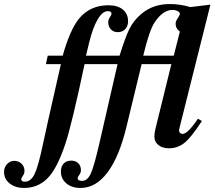

<svg xmlns="http://www.w3.org/2000/svg" viewBox="-189 -724 1063 949"><path d="M851 -701 700 -99Q696 -84 696 -79Q696 -72 701 -67Q706 -62 713 -62Q739 -62 789 -137L809 -126Q758 -47 724 -19Q690 9 646 9Q614 9 594 -7Q574 -23 574 -49Q574 -64 579 -86L658 -407H511L435 -93Q400 51 342.5 128Q285 205 209 205Q165 205 138.5 182Q112 159 112 124Q112 99 125.5 84.5Q139 70 164 70Q185 70 198 83Q211 96 211 117Q211 130 203 140Q195 150 195 157Q195 170 217 170Q243 170 259.5 134.5Q276 99 303 -19L392 -407H229Q166 -109 134 -13Q92 113 44 159Q-3 205 -70 205Q-113 205 -141 183Q-169 161 -169 126Q-169 103 -154 87Q-139 71 -118 71Q-98 71 -83 85Q-68 99 -68 120Q-68 134 -76 145Q-84 156 -84 162Q-84 174 -66 174Q-36 174 -17.5 135Q1 96 24 -15Q35 -69 112 -407H38L47 -449H121Q156 -574 200 -630Q255 -698 347 -698Q392 -698 418 -677Q444 -656 444 -619Q444 -595 430 -580Q416 -565 393 -565Q372 -565 359 -579Q346 -593 346 -614Q346 -627 354 -638.5Q362 -650 362 -656Q362 -669 344 -669Q318 -669 294 -628.5Q270 -588 252 -515L236 -449H402Q430 -539 450 -580Q470 -621 508 -654Q566 -704 651 -704Q701 -704 752 -689ZM670 -449 700 -568Q679 -583 679 -607Q679 -619 689.5 -634Q700 -649 700 -656Q700 -663 689 -669Q678 -675 664 -675Q616 -675 575 -613Q549 -574 519 -449Z"/></svg>

Font: STIX MathJax Latin
Style: Bold Italic
Weight: 700
Italic angle: -16.33°
Designer: MicroPress Inc., with final additions and corrections provided by Coen Hoffman, Elsevier (retired)
Version: Version 1.1.1